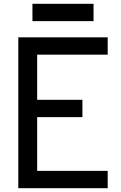

<svg xmlns="http://www.w3.org/2000/svg" viewBox="-20 -998 640 1018"><path d="M77 0V-800H551V-708H104L177 -781V-396L104 -469H417V-377H104L177 -450V-19L104 -92H551V0ZM152 -886V-978H476V-886Z"/></svg>

Font: Victor Mono Thin
Style: Regular
Weight: 100
Monospace: yes
Designer: Rune Bjørnerås
Version: Version 1.561;gftools[0.9.30]